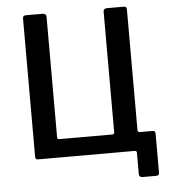

<svg xmlns="http://www.w3.org/2000/svg" viewBox="-59 -795 880 985"><g transform="rotate(-5 381.5 -302.5)"><path d="M108 0Q95 0 95 -15V-726Q95 -734 98.5 -738Q102 -742 112 -742H196Q216 -742 216 -725V-104Q216 -94 226 -94H499Q510 -94 510 -105V-725Q510 -742 529 -742H614Q624 -742 627 -738Q630 -734 630 -726V-15Q630 0 617 0ZM636 137Q617 137 617 120V10Q617 0 606 0H548L630 -105Q630 -94 641 -94H708Q721 -94 721 -79V121Q721 129 717.5 133Q714 137 705 137Z"/></g></svg>

Font: Libre Franklin Medium
Style: Regular
Weight: 500
Designer: Pablo Impallari, Rodrigo Fuenzalida, Nhung Nguyen
Foundry: Impallari Type
Version: Version 3.000